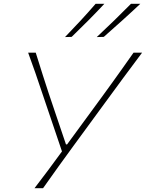

<svg xmlns="http://www.w3.org/2000/svg" viewBox="-20 -990 768 1010"><path d="M161.5 0Q197 -46 232.2 -93.2Q267.5 -140.5 306 -193.5L199.5 -508Q182 -560 166 -606.8Q150 -653.5 128 -713H168Q189.5 -644.5 205.2 -594.8Q221 -545 235.8 -500.5Q250.5 -456 269 -402L327 -230.5H333L456.5 -399Q487.5 -441 513.5 -476.8Q539.5 -512.5 564.8 -547.5Q590 -582.5 618.5 -622.5Q647 -662.5 682.5 -713H727.5Q679 -649 627.5 -578.8Q576 -508.5 533 -450L367.5 -224Q331 -174 288 -114.5Q245 -55 206.5 0ZM489 -795Q535.5 -838.5 580.5 -882.2Q625.5 -926 669 -970H718Q671.5 -926 623.5 -882.8Q575.5 -839.5 526 -796ZM322 -795Q364 -838.5 404.5 -882.2Q445 -926 483 -970H529Q488 -926 445 -882.8Q402 -839.5 357 -796Z"/></svg>

Font: Commissioner Flair Thin
Style: Italic
Weight: 100
Italic angle: -12°
Designer: Kostas Bartsokas
Foundry: Kostas Bartsokas
Version: Version 1.000; ttfautohint (v1.8.3)